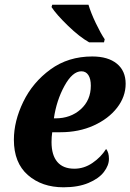

<svg xmlns="http://www.w3.org/2000/svg" viewBox="-20 -786 554 816"><path d="M39 -192Q39 -271 79 -353.5Q119 -436 194.5 -491Q270 -546 372 -546Q439 -546 476.5 -515.5Q514 -485 514 -430Q514 -375 477.5 -328Q441 -281 378 -252.5Q315 -224 237 -224H202Q199 -205 199 -182Q199 -127 223.5 -98Q248 -69 296 -69Q337 -69 373 -93.5Q409 -118 431 -153Q443 -138 443 -111Q443 -83 421.5 -55Q400 -27 356 -8.5Q312 10 250 10Q158 10 98.5 -42Q39 -94 39 -192ZM216 -283Q280 -283 323 -321.5Q366 -360 366 -422Q366 -451 355.5 -467Q345 -483 326 -483Q288 -483 254 -421Q220 -359 209 -283ZM199 -756 202 -766H356Q366 -732 387 -688Q408 -644 425 -619L422 -606H359Q318 -629 268.5 -677Q219 -725 199 -756Z"/></svg>

Font: Noto Serif NarrowExtraBold
Style: Italic
Weight: 800
Width: 4
Italic angle: -12°
Designer: Monotype Design Team
Foundry: Monotype Imaging Inc.
Version: Version 1.001